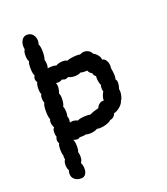

<svg xmlns="http://www.w3.org/2000/svg" viewBox="-149 -803 898 1034"><g transform="rotate(-20 300.0 -286.5)"><path d="M500 -289Q500 -275 493 -254Q495 -248 495 -243Q495 -229 491 -213.5Q487 -198 481 -193Q478 -178 460 -162Q442 -146 423 -142Q420 -131 411 -123.5Q402 -116 391 -115Q383 -106 362.5 -99.5Q342 -93 324 -93Q316 -93 308 -95Q291 -84 264 -84Q250 -84 241 -87Q232 -84 221.5 -84Q211 -84 205 -84Q199 -78 189 -78Q178 -78 168 -83Q175 -70 175 -43Q175 -19 170 -13Q174 1 174 15Q174 37 164 48Q172 64 172 84Q172 102 163.5 114.5Q155 127 138 127Q114 127 100 114.5Q86 102 86 83Q86 72 90 63Q82 50 82 31Q82 12 90 1Q88 -9 88 -14Q88 -20 89 -23Q84 -33 84 -56Q84 -82 90 -92Q84 -101 84 -111Q84 -120 89 -130Q85 -138 85 -154Q85 -176 94 -180Q85 -200 85 -214Q85 -223 89 -230Q82 -244 82 -278Q82 -313 90 -324Q85 -336 85 -350Q85 -367 91 -373Q85 -382 85 -405Q85 -417 87 -427.5Q89 -438 92 -440Q85 -451 85 -462Q85 -473 91 -479Q83 -493 83 -526Q83 -554 89 -561Q81 -574 81 -597Q81 -622 89 -630Q87 -640 87 -648Q87 -668 97 -683.5Q107 -699 126 -700Q148 -700 160 -685Q172 -670 172 -650Q172 -637 168 -630Q176 -617 176 -585Q176 -556 170 -541Q174 -528 174 -513Q174 -500 170 -492Q186 -494 194 -494Q211 -494 219 -490Q236 -500 260 -500Q276 -500 285 -494Q290 -498 308.5 -501Q327 -504 343 -504Q353 -504 359 -502Q372 -509 385 -509Q400 -509 412 -500.5Q424 -492 427 -482Q441 -476 452 -461Q463 -446 461 -436Q474 -435 483 -421Q492 -407 492 -388Q492 -379 491 -375Q496 -350 496 -332Q496 -319 493 -311Q500 -303 500 -289ZM406 -292Q406 -304 409 -310Q405 -317 402.5 -329.5Q400 -342 400 -352Q400 -361 401 -363Q387 -373 387 -385Q378 -390 374 -394Q370 -398 366 -408Q364 -407 354 -407Q336 -407 328 -410Q315 -402 294 -402Q273 -402 257 -410Q248 -404 239 -404Q233 -404 221 -409Q218 -406 210.5 -403.5Q203 -401 196 -401Q189 -401 185 -402Q189 -394 189 -381Q189 -371 186.5 -360.5Q184 -350 181 -344Q187 -334 187 -313Q187 -300 184.5 -287.5Q182 -275 178 -270Q184 -255 184 -236Q184 -224 181 -212Q185 -204 185 -193Q185 -188 183 -176Q191 -179 199 -179Q213 -179 227 -172Q244 -181 278 -181Q295 -181 301 -179Q310 -184 326.5 -189.5Q343 -195 353 -197Q359 -212 370.5 -219.5Q382 -227 396 -226Q393 -234 398 -249Q403 -264 409 -272Q406 -280 406 -292Z"/></g></svg>

Font: Pangolin
Style: Regular
Weight: 400
Designer: Kevin Burke
Foundry: Google, Inc.
Version: Version 1.101